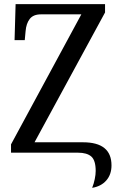

<svg xmlns="http://www.w3.org/2000/svg" viewBox="-20 -734 578 923"><path d="M440 88Q440 37 419 18.5Q398 0 355 0H33V-40L371 -665H177Q140 -665 123 -643Q106 -621 103 -584L99 -541H50L55 -714H485V-674L146 -50H379Q516 -50 516 61Q516 105 491 133.5Q466 162 423 169Q431 149 435.5 127Q440 105 440 88Z"/></svg>

Font: Noto Serif Narrow
Style: Regular
Weight: 400
Width: 4
Designer: Monotype Design Team
Foundry: Monotype Imaging Inc.
Version: Version 1.001